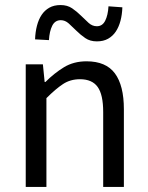

<svg xmlns="http://www.w3.org/2000/svg" viewBox="-20 -741 587 761"><path d="M82 0V-486H150L157 -416H160Q195 -451 233.5 -474.5Q272 -498 323 -498Q400 -498 435.5 -450Q471 -402 471 -308V0H389V-297Q389 -366 367 -396.5Q345 -427 297 -427Q259 -427 230 -408Q201 -389 164 -352V0ZM364 -577Q337 -577 318 -590Q299 -603 283 -619Q267 -635 252.5 -648Q238 -661 221 -661Q198 -661 187 -639Q176 -617 174 -582L119 -585Q120 -614 126.5 -639Q133 -664 145 -682Q157 -700 175.5 -710.5Q194 -721 220 -721Q247 -721 266 -708Q285 -695 301 -679Q317 -663 331.5 -650Q346 -637 364 -637Q386 -637 397 -659Q408 -681 410 -716L465 -712Q464 -683 457.5 -658.5Q451 -634 439 -616Q427 -598 408.5 -587.5Q390 -577 364 -577Z"/></svg>

Font: Pinyin1712
Style: Regular
Weight: 400
Version: Version 1